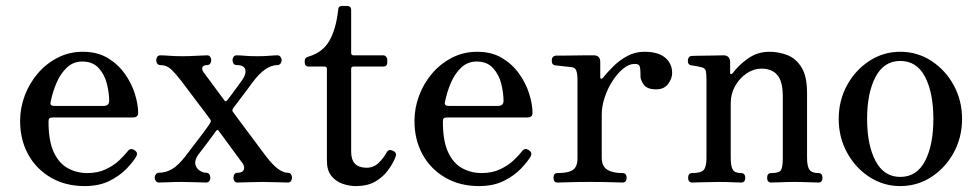

<svg xmlns="http://www.w3.org/2000/svg" viewBox="-20 -617 3301 649"><path d="M266 12Q201 12 151.5 -17Q102 -46 75 -95.5Q48 -145 48 -208Q48 -252 63.5 -293.5Q79 -335 107.5 -368.5Q136 -402 175 -422Q214 -442 260 -442Q309 -442 344 -421Q379 -400 402 -367.5Q425 -335 436 -299.5Q447 -264 447 -235Q447 -220 429 -220H160Q150 -220 147 -217Q144 -214 144 -206Q144 -140 162 -102Q180 -64 210 -48Q240 -32 275 -32Q311 -32 338 -45Q365 -58 383 -75Q401 -92 411 -105Q421 -119 435 -109Q448 -101 440 -87Q430 -70 407.5 -46.5Q385 -23 350 -5.5Q315 12 266 12ZM163 -259H330Q349 -259 349 -276Q349 -304 341 -335Q333 -366 313 -387.5Q293 -409 258 -409Q228 -409 206.5 -389Q185 -369 171.5 -338Q158 -307 151 -272Q148 -259 163 -259Z M517 0Q511 0 507 -5Q503 -10 503 -16Q503 -23 507 -28Q511 -33 517 -33Q539 -33 560 -44.5Q581 -56 606 -88Q641 -134 659 -157.5Q677 -181 683 -190Q689 -199 689 -199Q695 -207 691 -213Q687 -219 672.5 -238Q658 -257 641 -279.5Q624 -302 610.5 -320Q597 -338 594 -342Q573 -369 558 -383Q543 -397 522 -397Q515 -397 511.5 -402Q508 -407 508 -414Q508 -420 511.5 -425Q515 -430 522 -430Q533 -430 552.5 -428.5Q572 -427 596 -427Q620 -427 645 -428.5Q670 -430 680 -430Q687 -430 690.5 -425Q694 -420 694 -414Q694 -407 690.5 -402Q687 -397 680 -397Q668 -397 664.5 -390Q661 -383 668 -373L739 -277Q743 -272 748 -278Q753 -284 764 -299Q775 -314 786 -329Q797 -344 799 -347Q813 -367 809 -382Q805 -397 780 -397Q773 -397 769.5 -402Q766 -407 766 -414Q766 -420 769.5 -425Q773 -430 780 -430Q790 -430 808 -428.5Q826 -427 850 -427Q874 -427 891 -428.5Q908 -430 918 -430Q924 -430 928 -425Q932 -420 932 -414Q932 -407 928 -402Q924 -397 918 -397Q898 -397 876.5 -382.5Q855 -368 831 -335Q827 -329 814 -312Q801 -295 788 -277.5Q775 -260 768 -251Q763 -244 768 -238Q773 -231 789 -209.5Q805 -188 824.5 -162Q844 -136 859.5 -115Q875 -94 879 -89Q902 -59 920 -46Q938 -33 953 -33Q960 -33 963.5 -28Q967 -23 967 -16Q967 -10 963.5 -5Q960 0 953 0Q943 0 917 -1Q891 -2 867 -2Q843 -2 818 -1Q793 0 783 0Q776 0 772.5 -5Q769 -10 769 -16Q769 -23 772.5 -28Q776 -33 783 -33Q800 -33 804 -43.5Q808 -54 800 -65Q797 -69 785.5 -84.5Q774 -100 759.5 -120Q745 -140 733.5 -155.5Q722 -171 719 -175Q715 -181 710 -174Q706 -168 693 -150.5Q680 -133 667 -116Q654 -99 650 -94Q637 -75 640.5 -61Q644 -47 655.5 -40Q667 -33 677 -33Q684 -33 687.5 -28Q691 -23 691 -16Q691 -10 687.5 -5Q684 0 677 0Q667 0 642.5 -1Q618 -2 595 -2Q571 -2 549.5 -1Q528 0 517 0Z M1182 12Q1160 12 1137.5 4Q1115 -4 1100 -22.5Q1085 -41 1085 -74V-384Q1085 -392 1077 -392H1024Q1010 -392 1010 -406V-412Q1010 -423 1024 -426Q1071 -440 1093.5 -479.5Q1116 -519 1123 -583Q1123 -597 1137 -597H1152Q1167 -597 1167 -583V-438Q1167 -430 1175 -430H1275Q1281 -430 1285 -425.5Q1289 -421 1289 -416V-406Q1289 -392 1275 -392H1175Q1167 -392 1167 -384V-104Q1167 -50 1219 -50Q1243 -50 1260 -66.5Q1277 -83 1287 -102Q1292 -110 1298 -110Q1304 -110 1311 -106Q1323 -99 1316 -84Q1307 -62 1290.5 -40Q1274 -18 1248 -3Q1222 12 1182 12Z M1599 12Q1534 12 1484.5 -17Q1435 -46 1408 -95.5Q1381 -145 1381 -208Q1381 -252 1396.5 -293.5Q1412 -335 1440.5 -368.5Q1469 -402 1508 -422Q1547 -442 1593 -442Q1642 -442 1677 -421Q1712 -400 1735 -367.5Q1758 -335 1769 -299.5Q1780 -264 1780 -235Q1780 -220 1762 -220H1493Q1483 -220 1480 -217Q1477 -214 1477 -206Q1477 -140 1495 -102Q1513 -64 1543 -48Q1573 -32 1608 -32Q1644 -32 1671 -45Q1698 -58 1716 -75Q1734 -92 1744 -105Q1754 -119 1768 -109Q1781 -101 1773 -87Q1763 -70 1740.5 -46.5Q1718 -23 1683 -5.5Q1648 12 1599 12ZM1496 -259H1663Q1682 -259 1682 -276Q1682 -304 1674 -335Q1666 -366 1646 -387.5Q1626 -409 1591 -409Q1561 -409 1539.5 -389Q1518 -369 1504.5 -338Q1491 -307 1484 -272Q1481 -259 1496 -259Z M1864 0Q1851 0 1851 -16Q1851 -32 1864 -32Q1902 -32 1917 -43Q1932 -54 1932 -82V-347Q1932 -367 1928 -378Q1924 -389 1912 -390Q1904 -391 1884.5 -393Q1865 -395 1858 -396Q1845 -397 1845 -412Q1845 -427 1859 -429Q1862 -429 1880 -429Q1898 -429 1920.5 -429.5Q1943 -430 1962 -430Q1981 -430 1987 -430Q2009 -430 2009 -407V-355Q2009 -352 2012 -351Q2015 -350 2018 -354Q2034 -374 2054.5 -394Q2075 -414 2101 -428Q2127 -442 2158 -442Q2205 -442 2228.5 -422Q2252 -402 2252 -370Q2252 -352 2238.5 -333.5Q2225 -315 2198 -315Q2167 -315 2156 -331Q2145 -347 2145 -358Q2145 -361 2145 -367Q2145 -384 2142.5 -392.5Q2140 -401 2125 -401Q2106 -401 2086.5 -385Q2067 -369 2050.5 -343.5Q2034 -318 2024 -288Q2014 -258 2014 -230V-84Q2014 -55 2032.5 -43.5Q2051 -32 2084 -32Q2098 -32 2098 -16Q2098 0 2084 0Q2074 0 2048.5 -1Q2023 -2 1973 -2Q1931 -2 1903 -1Q1875 0 1864 0Z M2320 0Q2306 0 2306 -16Q2306 -32 2320 -32Q2350 -32 2359 -43Q2368 -54 2368 -82V-349Q2368 -366 2366 -376.5Q2364 -387 2350 -390Q2343 -392 2333.5 -393.5Q2324 -395 2318 -396Q2305 -397 2305 -412Q2305 -418 2308.5 -423Q2312 -428 2319 -428Q2322 -428 2336.5 -428.5Q2351 -429 2369.5 -429Q2388 -429 2404 -429.5Q2420 -430 2425 -430Q2448 -430 2448 -406V-370Q2448 -367 2450.5 -366.5Q2453 -366 2457 -370Q2476 -396 2508 -419Q2540 -442 2581 -442Q2613 -442 2642 -430.5Q2671 -419 2689.5 -389Q2708 -359 2708 -303V-84Q2708 -55 2716 -43.5Q2724 -32 2746 -32Q2760 -32 2760 -16Q2760 0 2746 0Q2736 0 2713 -1Q2690 -2 2667 -2Q2643 -2 2620.5 -1Q2598 0 2587 0Q2573 0 2573 -16Q2573 -32 2587 -32Q2615 -32 2620.5 -43Q2626 -54 2626 -82V-291Q2626 -342 2607.5 -363.5Q2589 -385 2554 -385Q2528 -385 2504 -369Q2480 -353 2465 -326.5Q2450 -300 2450 -268V-84Q2450 -55 2457 -43.5Q2464 -32 2485 -32Q2499 -32 2499 -16Q2499 0 2485 0Q2475 0 2454 -1Q2433 -2 2409 -2Q2385 -2 2357.5 -1Q2330 0 2320 0Z M3023 12Q2966 12 2918.5 -19Q2871 -50 2843 -101.5Q2815 -153 2815 -215Q2815 -277 2843 -328.5Q2871 -380 2918.5 -411Q2966 -442 3023 -442Q3081 -442 3128.5 -411Q3176 -380 3204 -328.5Q3232 -277 3232 -215Q3232 -153 3204 -101.5Q3176 -50 3128.5 -19Q3081 12 3023 12ZM3023 -19Q3079 -19 3107 -73Q3135 -127 3135 -215Q3135 -303 3107 -357Q3079 -411 3023 -411Q2968 -411 2939.5 -357Q2911 -303 2911 -215Q2911 -127 2939.5 -73Q2968 -19 3023 -19Z"/></svg>

Font: Zen Old Mincho
Style: Regular
Weight: 400
Designer: Yoshimichi Ohira
Foundry: Positype
Version: Version 1.001